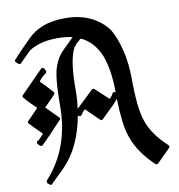

<svg xmlns="http://www.w3.org/2000/svg" viewBox="-103 -994 1099 1181"><g transform="rotate(-10 446.5 -403.5)"><path d="M873 -3Q883 -14 873 -22Q828 -63 797.5 -106Q767 -149 751.5 -194Q736 -239 729 -307Q722 -375 722 -459Q722 -559 701 -643Q680 -727 648 -780Q607 -836 539.5 -868.5Q472 -901 383 -901Q299 -901 239 -877Q215 -868 191.5 -853Q168 -838 148 -818L78 -747L38 -704Q28 -694 40 -684L52 -674Q61 -668 69 -676Q86 -694 102.5 -710Q119 -726 135 -742Q167 -764 211 -776Q255 -788 314 -788Q367 -788 408 -778L336 -707Q292 -662 274 -589Q259 -521 259 -377Q259 -112 100 62Q97 68 97 74Q97 80 103 83L113 91Q123 98 129 88L201 18Q266 -46 303 -126Q340 -206 356 -298L357 -296Q362 -291 369.5 -291.5Q377 -292 381 -299Q390 -313 400 -324Q402 -326 402 -325Q402 -324 405 -326Q405 -326 405 -326Q405 -327 406 -327L485 -250Q494 -240 503 -248L583 -326L610 -357Q612 -279 619.5 -216.5Q627 -154 644 -109Q678 -12 774 79Q784 86 792 78ZM241 -290Q250 -298 240 -307L167 -381L234 -449Q242 -459 234 -467Q216 -487 198.5 -506Q181 -525 162 -543Q165 -548 163.5 -546.5Q162 -545 165 -548L172 -558Q193 -580 204 -586Q209 -588 211 -594.5Q213 -601 209 -606L202 -618Q194 -630 182 -619L46 -481Q42 -478 41.5 -472.5Q41 -467 45 -463Q61 -443 80.5 -424.5Q100 -406 118 -387L51 -318Q41 -308 52 -299Q72 -279 88 -262Q104 -245 125 -225Q120 -220 122 -221Q124 -222 121 -220Q97 -192 87 -187Q72 -179 84 -166L94 -156Q103 -148 112 -156L162 -206ZM610 -397Q604 -403 597.5 -401Q591 -399 588 -392Q586 -383 573 -371Q572 -370 571.5 -368.5Q571 -367 566 -365L486 -439Q477 -447 468 -439L362 -338Q370 -392 370 -449Q370 -548 379 -611Q388 -674 408 -713Q416 -722 422.5 -731Q429 -740 438 -746Q443 -750 447 -754Q451 -758 457 -760Q535 -724 575 -629V-628Q609 -540 610 -397Z"/></g></svg>

Font: MM Taunggyi
Style: Regular
Weight: 400
Designer: Khon Soe Zaw Thu
Version: Version 1.00 July 18, 2016, initial release